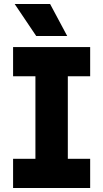

<svg xmlns="http://www.w3.org/2000/svg" viewBox="-20 -934 513 954"><path d="M156 -50V-650H317V-50ZM45 -555V-700H428V-555ZM45 0V-145H428V0ZM160 -755 53 -914H229L314 -755Z"/></svg>

Font: SUSE Thin ExtraBold
Style: Regular
Weight: 800
Version: Version 1.000